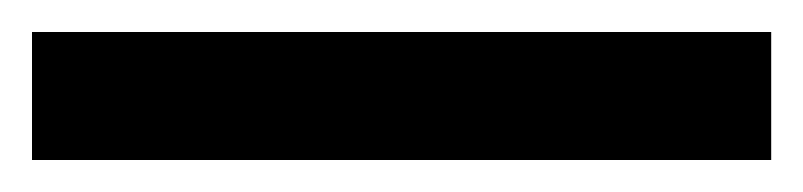

<svg xmlns="http://www.w3.org/2000/svg" viewBox="-22 60 502 120"><path d="M460 160V80H-2V160Z"/></svg>

Font: Noto Sans Thai Looped UI Narrow Medium
Style: Regular
Weight: 500
Width: 4
Designer: Cadson Demak Team
Foundry: Cadson Demak Co., Ltd.
Version: Version 1.000